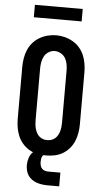

<svg xmlns="http://www.w3.org/2000/svg" viewBox="-69 -965 639 1200"><g transform="rotate(5 250.0 -365.5)"><path d="M250 8Q223 8 195.5 2.5Q168 -3 144.5 -17Q121 -31 103 -52Q85 -73 74.5 -98Q64 -123 59.5 -150.5Q55 -178 55 -205V-530Q55 -557 59.5 -584.5Q64 -612 74.5 -637Q85 -662 103 -683Q121 -704 145 -718Q169 -732 196 -739Q223 -746 250 -746Q277 -746 304 -739Q331 -732 355 -718Q379 -704 397 -683Q415 -662 425.5 -637Q436 -612 440.5 -584.5Q445 -557 445 -530V-205Q445 -178 440.5 -150.5Q436 -123 425.5 -98Q415 -73 397 -52Q379 -31 355.5 -17Q332 -3 304.5 2.5Q277 8 250 8ZM250 -88Q264 -88 277 -92.5Q290 -97 300 -106Q310 -115 316.5 -127Q323 -139 326.5 -152Q330 -165 331.5 -178.5Q333 -192 333 -205V-530Q333 -550 329.5 -570.5Q326 -591 316 -608.5Q306 -626 287.5 -636.5Q269 -647 249 -647Q229 -647 211 -636Q193 -625 183.5 -607.5Q174 -590 170.5 -570Q167 -550 167 -530V-205Q167 -192 168.5 -178.5Q170 -165 173.5 -152Q177 -139 183.5 -127Q190 -115 200 -106Q210 -97 223 -92.5Q236 -88 250 -88ZM275 193Q258 193 241 190.5Q224 188 208 182.5Q192 177 178 167Q164 157 154.5 143Q145 129 141 112Q137 95 137 78Q137 56 144 34Q151 12 167 -4Q183 -20 205.5 -26.5Q228 -33 250 -33V0Q242 0 235.5 6Q229 12 226 19.5Q223 27 222 35Q221 43 221 52Q221 63 224 74Q227 85 234.5 93Q242 101 253 104Q264 107 275 107H350V193ZM100 -846V-924H400V-846Z"/></g></svg>

Font: Iosevka Slab
Style: Bold
Weight: 700
Monospace: yes
Designer: Belleve Invis
Foundry: Belleve Invis
Version: Version 11.1.1; ttfautohint (v1.8.3)